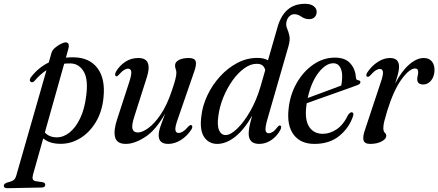

<svg xmlns="http://www.w3.org/2000/svg" viewBox="-122 -747 2301 1008"><path d="M60 -323Q48 -310 38.5 -318Q33.5 -322 35 -330Q36.5 -338 43 -345Q81.5 -393.5 134 -419L148.5 -470Q152 -483 166.2 -495.5Q180.5 -508 196.8 -516.2Q213 -524.5 222.5 -524.5Q246 -524.5 236.5 -489L224 -444.5Q245 -446.5 267.5 -446Q349 -444 390.2 -388.5Q431.5 -333 421.5 -236Q414.5 -161.5 381.2 -106.2Q348 -51 298.5 -21Q249 9 193.5 8Q137.5 7.5 105 -20.5L51.5 169Q47 185 50.2 193.8Q53.5 202.5 67.5 204.5L101.5 209.5Q115.5 212.5 115.5 222.5Q115.5 237.5 97 237.5L-83.5 241Q-102 241.5 -102 227.5Q-102 218 -85 211.5Q-60.5 206 -50.8 198.5Q-41 191 -36.5 174.5L122 -378.5Q88.5 -357 60 -323ZM175 -26Q210.5 -25.5 242.8 -51Q275 -76.5 298.2 -124.8Q321.5 -173 330 -239.5Q342.5 -328.5 318 -370.5Q293.5 -412.5 249.5 -414Q232 -414.5 215 -412.5L113.5 -51.5Q136 -26.5 175 -26Z M881.5 -90Q887 -89 887.5 -82.2Q888 -75.5 883 -67.5Q860.5 -32.5 827.8 -12Q795 8.5 761 8.5Q711 8.5 711 -37Q711 -56.5 721.2 -85.8Q731.5 -115 745 -151Q695.5 -63 639.5 -27.2Q583.5 8.5 539 8.5Q490.5 8.5 482 -27.5Q473.5 -63.5 493.5 -122.5L557 -317.5Q569.5 -356.5 567 -371.5Q564.5 -386.5 550.5 -386.5Q540.5 -386.5 528.8 -379.2Q517 -372 500.5 -353Q493 -344.5 488.5 -346.5Q483.5 -347 482.5 -353.8Q481.5 -360.5 487 -371Q506 -403 536.2 -422.8Q566.5 -442.5 604 -442.5Q644 -442.5 654.2 -416Q664.5 -389.5 649 -341.5L583 -134.5Q568 -88 573.8 -69.8Q579.5 -51.5 602 -51.5Q625 -51.5 657 -74.8Q689 -98 721.8 -146.2Q754.5 -194.5 779.5 -269Q794.5 -312.5 799.2 -333Q804 -353.5 804 -365Q804 -376 800.5 -384.2Q797 -392.5 797 -403.5Q797 -421 816.5 -431.8Q836 -442.5 870 -442.5Q899.5 -442.5 905.2 -425.5Q911 -408.5 897.5 -371L811.5 -122Q796.5 -80.5 798.8 -64.8Q801 -49 815.5 -49Q825.5 -49 837.8 -56.2Q850 -63.5 869 -85Q876.5 -92 881.5 -90Z M1350.5 -66Q1332 -31.5 1302.2 -11.5Q1272.5 8.5 1239 8.5Q1183.5 8.5 1183.5 -45.5Q1183.5 -60 1187.2 -81Q1191 -102 1202 -140Q1159 -65 1111.8 -28.2Q1064.5 8.5 1018.5 8.5Q974.5 8.5 950 -27.2Q925.5 -63 935 -136.5Q941 -192 966.8 -246.5Q992.5 -301 1032.8 -345.2Q1073 -389.5 1123.2 -416.2Q1173.5 -443 1229 -443Q1263.5 -443 1285 -430.5L1335 -604.5Q1370 -727 1478.5 -727Q1509.5 -727 1525 -714.5Q1540.5 -702 1540.5 -685.5Q1540.5 -668 1530 -657.2Q1519.5 -646.5 1501 -646.5Q1478.5 -646.5 1460.2 -659.5Q1442 -672.5 1423 -672.5Q1408.5 -672.5 1396.5 -660.8Q1384.5 -649 1381.5 -630Q1378.5 -612.5 1385.5 -596.8Q1392.5 -581 1397.2 -559.5Q1402 -538 1392.5 -504.5L1282 -121.5Q1270.5 -81.5 1272 -64.5Q1273.5 -47.5 1289 -47.5Q1299 -47.5 1310.2 -54.8Q1321.5 -62 1337.5 -83Q1343.5 -90 1348.5 -88Q1359 -86.5 1350.5 -66ZM1024.5 -139.5Q1017 -88 1028.2 -63Q1039.5 -38 1062.5 -38Q1088.5 -38 1123.5 -71.8Q1158.5 -105.5 1191.8 -163.5Q1225 -221.5 1246 -293.5L1270.5 -379Q1267 -394 1256.8 -403Q1246.5 -412 1225 -412Q1193 -412 1160.2 -388.2Q1127.5 -364.5 1099 -324.8Q1070.5 -285 1050.8 -236.8Q1031 -188.5 1024.5 -139.5Z M1732 -139Q1712 -76.5 1660 -34Q1608 8.5 1529 8.5Q1456 8.5 1419.8 -39.8Q1383.5 -88 1393 -174.5Q1400.5 -249.5 1435.5 -310.8Q1470.5 -372 1523 -408.2Q1575.5 -444.5 1636.5 -444.5Q1690.5 -444.5 1717.5 -413.8Q1744.5 -383 1746.5 -339Q1748 -326 1759.5 -325.5Q1768.5 -324.5 1770 -317.5Q1772 -306.5 1754 -300Q1737.5 -294 1705 -282.2Q1672.5 -270.5 1633 -256.5Q1593.5 -242.5 1555.2 -229Q1517 -215.5 1488.5 -205Q1487 -197 1486 -188.5Q1477.5 -118 1501.2 -81.2Q1525 -44.5 1573 -44.5Q1610 -44.5 1645.5 -68.2Q1681 -92 1706 -144.5Q1717 -159 1725.5 -157.5Q1736.5 -155.5 1732 -139ZM1628.5 -415Q1588.5 -415 1550 -365.2Q1511.5 -315.5 1493.5 -232.5Q1520.5 -242.5 1553.2 -254.5Q1586 -266.5 1617 -278.2Q1648 -290 1669.5 -298Q1674 -317 1674.5 -346Q1674.5 -377 1662.5 -396Q1650.5 -415 1628.5 -415Z M1807.5 -344Q1802 -345 1801.2 -351.2Q1800.5 -357.5 1805.5 -365.5Q1828.5 -400.5 1860.8 -421.5Q1893 -442.5 1925.5 -442.5Q1973 -442.5 1973 -397Q1973 -380.5 1967.8 -360Q1962.5 -339.5 1952.5 -309Q1987 -374 2026.2 -408.2Q2065.5 -442.5 2103 -442.5Q2131 -442.5 2145.8 -423.8Q2160.5 -405 2159 -374Q2157 -342 2140 -322.8Q2123 -303.5 2100.5 -303.5Q2068.5 -303.5 2068.5 -331Q2068.5 -341 2071 -350Q2073.5 -359 2073.5 -369.5Q2073.5 -387.5 2057.5 -387.5Q2028 -387.5 1986.8 -331.5Q1945.5 -275.5 1911 -165.5Q1900.5 -130.5 1895.5 -110.2Q1890.5 -90 1890.5 -75Q1890.5 -57.5 1898.2 -50.2Q1906 -43 1906 -33.5Q1906 -17.5 1881.5 -4.5Q1857 8.5 1821.5 8.5Q1792 8.5 1786.5 -10.5Q1781 -29.5 1795.5 -69.5L1876 -312Q1890.5 -353.5 1888.5 -369.2Q1886.5 -385 1872 -385Q1862.5 -385 1850.5 -377.5Q1838.5 -370 1819.5 -348.5Q1812.5 -342.5 1807.5 -344Z"/></svg>

Font: Fraunces 144pt Soft
Style: Italic
Weight: 400
Italic angle: -16°
Version: Version 1.000;[b76b70a41]